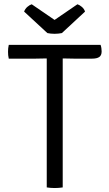

<svg xmlns="http://www.w3.org/2000/svg" viewBox="-20 -898 522 920"><path d="M22 -617Q20 -625 19.2 -633.5Q18.5 -642 18.5 -650Q18.5 -658 19.2 -666Q20 -674 22 -683H462Q464.5 -676 465.8 -667.5Q467 -659 467 -651.5Q467 -633 455.8 -625Q444.5 -617 421 -617H335Q326 -617 308.2 -617.5Q290.5 -618 280.5 -618H204Q194 -618 176.5 -617.5Q159 -617 149.5 -617ZM204 -544Q204 -564.5 204 -580.8Q204 -597 204 -618V-650H280.5V-618Q280.5 -597 280.5 -580.8Q280.5 -564.5 280.5 -544V0Q272.5 1.5 262 2.2Q251.5 3 242.5 3Q233 3 222.5 2.2Q212 1.5 204 0ZM351 -877.5Q361 -874.5 372 -865.2Q383 -856 387.5 -842.5L276.5 -739.5Q269 -738 260 -737Q251 -736 241.5 -736Q232 -736 223 -737Q214 -738 207 -739.5L95.5 -842.5Q100.5 -856 111.2 -865.2Q122 -874.5 132 -877.5L241.5 -802.5Z"/></svg>

Font: Signika
Style: Regular
Weight: 300
Designer: Anna Giedry
Foundry: Anna Giedry
Version: Version 2.000